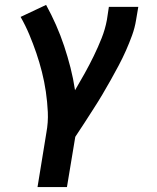

<svg xmlns="http://www.w3.org/2000/svg" viewBox="-20 -558 640 783"><path d="M133 205 169 -16Q177 -59 175 -101Q173 -143 167 -184Q161 -225 151 -264.5Q141 -304 128 -342Q115 -380 99.5 -417Q84 -454 64 -489L168 -538Q190 -498 208.5 -456Q227 -414 241.5 -370.5Q256 -327 267.5 -282Q279 -237 286 -190Q306 -224 325.5 -259Q345 -294 362.5 -330Q380 -366 394.5 -402.5Q409 -439 416 -477L424 -530H544L535 -477Q530 -445 518.5 -413.5Q507 -382 493.5 -351.5Q480 -321 464 -291Q448 -261 431.5 -231.5Q415 -202 397.5 -172.5Q380 -143 361.5 -114.5Q343 -86 324.5 -57Q306 -28 287 0L253 205Z"/></svg>

Font: Iosevka Slab Extended Oblique
Style: Bold
Weight: 700
Width: 7
Italic angle: -9°
Monospace: yes
Designer: Belleve Invis
Foundry: Belleve Invis
Version: Version 11.1.1; ttfautohint (v1.8.3)